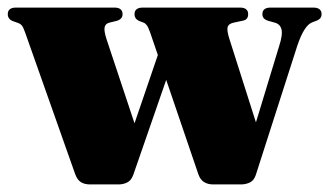

<svg xmlns="http://www.w3.org/2000/svg" viewBox="-22 -486 867 506"><path d="M291 0H214.5Q201 0 191.2 -6Q181.5 -12 176 -27.5L44 -401Q39.5 -414 35.5 -418.8Q31.5 -423.5 25.5 -425.5L11.5 -430.5Q-1.5 -436 -1.5 -448.5Q-1.5 -466 20 -466H279.5Q301 -466 301 -448.5Q301 -435.5 285.5 -431L267 -426.5Q256 -424 253.8 -414.5Q251.5 -405 259 -382L332.5 -161L394 -341L373.5 -401Q368.5 -415 364.5 -420Q360.5 -425 356 -426.5L345.5 -430.5Q332.5 -436 332.5 -448.5Q332.5 -466 354.5 -466H610.5Q632 -466 632 -448.5Q632 -434 618 -431.5L594.5 -426.5Q580 -423.5 577.8 -414.2Q575.5 -405 583 -382L652.5 -163.5L713.5 -364Q723.5 -394.5 719.8 -408.8Q716 -423 701.5 -426.5L685.5 -431Q669.5 -435.5 669.5 -448.5Q669.5 -466 691 -466H803.5Q825.5 -466 825.5 -448.5Q825.5 -436 811 -431L800.5 -427Q779.5 -419 761.5 -365.5L652 -24.5Q647 -10 636.2 -5Q625.5 0 613.5 0H539Q526 0 515.8 -6.2Q505.5 -12.5 500.5 -27.5L416 -275.5L329 -24.5Q323.5 -10 313 -5Q302.5 0 291 0Z"/></svg>

Font: Fraunces 72pt S000 Black
Style: Regular
Weight: 900
Version: Version 1.000; ttfautohint (v1.8.3)